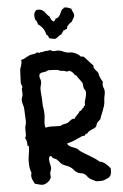

<svg xmlns="http://www.w3.org/2000/svg" viewBox="-63 -990 680 1063"><g transform="rotate(-5 277.0 -458.5)"><path d="M511.2 -409.2Q511.2 -397.5 506.6 -382.3Q502 -367.2 496.3 -353.3Q490.7 -339.4 486.1 -328.4Q481.4 -317.4 481.9 -314Q478 -308.1 472.2 -304Q466.3 -299.8 461.9 -293.9Q458 -288.6 456.5 -280.8Q455.1 -272.9 449.2 -269Q446.3 -266.6 441.4 -264.4Q436.5 -262.2 431.2 -259.8Q425.8 -257.3 420.9 -255.4Q416 -253.4 414.1 -252Q410.2 -249.5 407.5 -245.8Q404.8 -242.2 400.9 -238.8Q398.4 -237.8 396 -238Q393.6 -238.3 391.1 -235.8L388.2 -230Q384.8 -227.5 380.4 -228Q376 -228.5 372.1 -227.1Q351.1 -217.3 329.8 -208.3Q308.6 -199.2 285.2 -193.8Q288.6 -185.5 294.9 -180.7Q301.3 -175.8 308.8 -172.6Q316.4 -169.4 324.5 -166.5Q332.5 -163.6 339.8 -159.2Q343.8 -156.7 346.4 -152.8Q349.1 -148.9 353 -146Q365.2 -137.2 378.7 -129.4Q392.1 -121.6 405.3 -113.8Q418.5 -106 431.4 -97.4Q444.3 -88.9 456.1 -78.1Q466.3 -76.7 474.1 -72.5Q481.9 -68.4 488.8 -62.7Q495.6 -57.1 501.7 -50.3Q507.8 -43.5 514.2 -36.1V-30.8Q514.2 -17.1 512.7 -8.3Q511.2 0.5 506.8 6.3Q502.4 12.2 494.9 16.4Q487.3 20.5 475.1 24.9Q471.2 26.4 467.3 27.6Q463.4 28.8 459 28.8Q452.1 28.8 442.6 29.1Q433.1 29.3 426.8 27.8Q425.3 27.3 420.2 24.9Q415 22.5 408.9 19.3Q402.8 16.1 397.7 13.2Q392.6 10.3 391.1 8.8Q384.3 2.9 378.9 -4.9Q373.5 -12.7 366.2 -17.1Q356.9 -22.5 346.4 -23.4Q335.9 -24.4 327.1 -29.8Q316.4 -36.1 309.1 -45.7Q301.8 -55.2 291 -62Q281.7 -67.9 270.3 -71.8Q258.8 -75.7 249 -81.1Q240.7 -86.9 234.6 -95.5Q228.5 -104 220.2 -110.8Q216.3 -114.3 210.9 -115.7Q205.6 -117.2 201.2 -120.1Q197.3 -123 194.8 -127.9Q192.4 -132.8 187 -132.8H185.1Q178.2 -126 178.2 -115.2Q178.2 -102.5 181.6 -90.1Q185.1 -77.6 185.1 -64.9Q185.1 -59.6 182.6 -54Q180.2 -48.3 179.2 -43Q177.2 -37.1 178.2 -31Q179.2 -24.9 179.2 -19Q179.2 -11.7 174.3 -4.4Q169.4 2.9 162.1 8.8Q154.8 14.6 146.5 18.3Q138.2 22 130.9 22Q120.6 22 109.9 18.3Q99.1 14.6 87.9 12.2Q82 1.5 76.9 -9.8Q71.8 -21 71.8 -33.2Q71.8 -37.6 72.8 -41.3Q73.7 -44.9 75.2 -48.8Q68.8 -64 66.9 -79.6Q64.9 -95.2 64.9 -110.8Q64.9 -132.3 69.1 -152.6Q73.2 -172.9 73.2 -193.8Q73.2 -194.8 73 -196Q72.8 -197.3 71.8 -198.2L65.9 -201.2Q64.9 -203.6 65.4 -205.6Q65.9 -207.5 65.9 -210Q65.9 -213.4 65.4 -218.3Q64.9 -223.1 63.7 -228Q62.5 -232.9 60.5 -237.1Q58.6 -241.2 56.2 -243.2Q63 -254.4 62.5 -267.8Q62 -281.2 62 -294.9Q62 -305.7 65.4 -315.4Q68.8 -325.2 68.8 -335.9Q68.8 -351.6 67.4 -367.9Q65.9 -384.3 65.9 -399.9Q65.9 -415 61 -428.5Q56.2 -441.9 56.2 -456.1Q56.2 -461.9 58.6 -467Q61 -472.2 62 -478Q64.5 -487.3 63.2 -496.6Q62 -505.9 62 -515.1Q62 -519.5 64 -521.2Q65.9 -522.9 65.9 -526.9Q65.9 -532.2 62.5 -538.6Q59.1 -544.9 59.1 -553.2Q59.1 -568.8 60.5 -584.7Q62 -600.6 62 -617.2Q62 -624.5 64.5 -631.8Q66.9 -639.2 69.3 -646.2Q71.8 -653.3 73 -660.4Q74.2 -667.5 71.8 -674.8Q75.2 -678.7 79.6 -679.2Q84 -679.7 87.9 -681.2Q95.7 -685.1 102.5 -689.5Q109.4 -693.8 117.2 -696.8Q125.5 -700.7 133.3 -701.7Q141.1 -702.6 149.9 -704.1Q153.8 -705.1 156.7 -707.5Q159.7 -710 164.1 -710Q168 -710 171.6 -708.5Q175.3 -707 179.2 -707Q181.6 -710.9 183.3 -710.4Q185.1 -710 189 -710Q191.9 -710 195.8 -710.9Q199.7 -711.9 203.6 -712.9Q207.5 -713.9 210.9 -714.4Q214.4 -714.8 216.8 -713.9Q221.7 -713.9 226.1 -715.3Q230.5 -716.8 234.9 -716.8Q240.2 -716.8 243.9 -713.9Q247.6 -710.9 252.9 -710Q259.3 -709 265.6 -710Q272 -710.9 277.8 -710.9Q285.2 -710.9 290.8 -709.5Q296.4 -708 301.5 -705.8Q306.6 -703.6 312 -701.2Q317.4 -698.7 324.2 -696.8Q334 -694.3 344.7 -694.6Q355.5 -694.8 366.2 -690.9Q372.1 -688.5 378.9 -685.3Q385.7 -682.1 391.1 -678.2Q395 -676.3 396.5 -673.3Q397.9 -670.4 400.9 -668Q405.8 -665.5 410.2 -666Q414.6 -666.5 417 -665Q420.4 -663.1 427.2 -655.8Q434.1 -648.4 442.1 -639.6Q450.2 -630.9 457.5 -622.6Q464.8 -614.3 469.2 -609.9L467.8 -606Q467.8 -600.1 470.5 -595.2Q473.1 -590.3 477.1 -586.2Q481 -582 484.9 -577.6Q488.8 -573.2 491.2 -567.9Q493.7 -564.9 493.2 -560.8Q492.7 -556.6 495.1 -551.8Q499 -543.5 502 -535.4Q504.9 -527.3 511.2 -520Q512.2 -515.6 511 -510.5Q509.8 -505.4 509.8 -500Q509.8 -490.2 513.9 -482.4Q518.1 -474.6 518.1 -463.9Q518.1 -449.7 514.6 -437Q511.2 -424.3 511.2 -409.2ZM369.1 -564.9 361.8 -567.9Q357.4 -574.2 351.1 -582Q344.7 -589.8 336.9 -590.8Q335 -594.2 332 -594.2Q329.6 -594.2 327.4 -592.5Q325.2 -590.8 321.8 -590.8Q316.4 -590.8 309.1 -594Q301.8 -597.2 288.1 -597.2Q284.2 -597.2 278.8 -600.1Q273.4 -603 269 -604Q257.8 -605.5 244.1 -606.2Q230.5 -606.9 219.2 -606.9Q214.4 -606.9 211.4 -604.5Q208.5 -602.1 204.1 -601.1Q199.2 -599.6 192.4 -599.1Q185.5 -598.6 179.4 -596.9Q173.3 -595.2 169.2 -591.6Q165 -587.9 165 -580.1Q165 -570.8 168.5 -563Q171.9 -555.2 171.9 -545.9Q171.9 -536.1 168.5 -526.9Q165 -517.6 165 -507.8Q165 -489.3 167 -470.5Q168.9 -451.7 168.9 -432.1Q168.9 -415 171.9 -398.7Q174.8 -382.3 174.8 -365.2Q174.8 -352.5 172.9 -339.6Q170.9 -326.7 170.9 -314Q170.9 -308.1 171.6 -302.2Q172.4 -296.4 174.8 -291Q182.6 -293.9 191.7 -294.7Q200.7 -295.4 210 -295.2Q219.2 -294.9 228.5 -294.2Q237.8 -293.5 246.1 -293.9H258.8Q263.2 -297.9 267.8 -299.6Q272.5 -301.3 277.6 -302.2Q282.7 -303.2 287.8 -304.2Q293 -305.2 297.9 -307.1Q302.2 -309.1 306.6 -313Q311 -316.9 315.2 -320.1Q319.3 -323.2 324 -325.4Q328.6 -327.6 334 -327.1H339.8Q341.8 -333 345.7 -337.4Q349.6 -341.8 354 -345.9Q358.4 -350.1 362.5 -354.7Q366.7 -359.4 369.1 -365.2Q375 -366.7 380.4 -370.8Q385.7 -375 388.2 -380.9L395 -384.8V-391.1L400.9 -394Q403.3 -398.4 403.1 -402.3Q402.8 -406.2 402.8 -411.1Q402.8 -414.6 404.5 -420.2Q406.2 -425.8 408.4 -432.9Q410.6 -439.9 412.4 -448.5Q414.1 -457 414.1 -466.8Q414.1 -471.7 413.1 -474.6Q412.1 -477.5 410.6 -479.7Q409.2 -481.9 407.2 -484.4Q405.3 -486.8 403.8 -491.2Q402.8 -494.6 402.3 -499.3Q401.9 -503.9 401.6 -508.3Q401.4 -512.7 400.6 -516.6Q399.9 -520.5 397.9 -522.9Q391.1 -534.2 382.8 -543.9Q374.5 -553.7 369.1 -564.9ZM386.2 -898.9Q386.2 -893.6 384.3 -888.9Q382.3 -884.3 379.6 -880.1Q377 -876 374.3 -871.6Q371.6 -867.2 370.1 -862.8Q361.8 -858.9 355 -852.5Q348.1 -846.2 342.3 -838.9Q343.8 -834.5 341.6 -832.8Q339.4 -831.1 340.3 -827.6V-825.7Q334 -825.7 329.6 -822.3Q325.2 -818.8 319.3 -818.8Q317.9 -813 313.2 -808.3Q308.6 -803.7 306.2 -797.9Q300.3 -796.9 295.7 -793.5Q291 -790 286.6 -786.4Q282.2 -782.7 277.6 -779.8Q272.9 -776.9 267.1 -776.9Q266.6 -776.9 262.5 -777.6Q258.3 -778.3 253.4 -779.3Q248.5 -780.3 244.1 -781.2Q239.7 -782.2 239.3 -782.7Q236.8 -784.7 235.8 -787.8Q234.9 -791 233.4 -794.2Q231.9 -797.4 230 -799.8Q228 -802.2 224.1 -802.7Q219.7 -822.8 209.5 -838.6Q199.2 -854.5 182.1 -864.7Q180.7 -871.6 178.5 -879.2Q176.3 -886.7 169.9 -890.6Q168.5 -897 167.2 -902.8Q166 -908.7 166 -915Q166 -924.8 169.7 -931.9Q173.3 -939 180.2 -944.8Q182.6 -944.8 184.8 -945.3Q187 -945.8 189.9 -945.8Q203.1 -945.8 210.9 -941.4Q218.8 -937 224.6 -930.4Q230.5 -923.8 235.8 -916.3Q241.2 -908.7 250 -902.8Q252.4 -893.6 257.6 -884.8Q262.7 -876 272.9 -873Q274.9 -877.4 278.1 -879.9Q281.2 -882.3 281.2 -887.7Q292 -889.2 298.1 -895Q304.2 -900.9 308.3 -908.2Q312.5 -915.5 315.2 -922.9Q317.9 -930.2 322.3 -935.1Q323.2 -936.5 325.2 -937.5Q327.1 -938.5 328.6 -939.2Q330.1 -939.9 331.3 -941.2Q332.5 -942.4 332 -944.8H338.4Q348.6 -945.8 356.4 -941.9Q364.3 -938 374 -935.1Q374.5 -930.2 376.5 -925.8Q378.4 -921.4 380.6 -917Q382.8 -912.6 384.5 -908.2Q386.2 -903.8 386.2 -898.9Z"/></g></svg>

Font: Margarine
Style: Regular
Weight: 400
Designer: Astigmatic (AOETI)
Foundry: Astigmatic (AOETI)
Version: Version 1.000